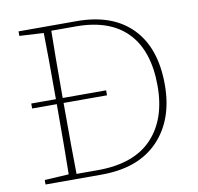

<svg xmlns="http://www.w3.org/2000/svg" viewBox="-77 -757 862 836"><g transform="rotate(-10 354.5 -338.5)"><path d="M199 -22H293Q452 -22 532.5 -106Q613 -190 613 -338Q613 -493 535.5 -574Q458 -655 308 -655H199Q197 -561 197 -358H389V-336H197Q197 -116 199 -22ZM58 -677H315Q473 -677 559 -589Q645 -501 645 -338Q645 -183 557 -91.5Q469 0 306 0H58V-20L165 -26Q167 -119 167 -336H58V-358H167Q167 -558 165 -651L58 -657Z"/></g></svg>

Font: TypoPRO Source Serif Pro
Style: Regular
Weight: 200
Designer: Frank Grießhammer
Foundry: Adobe Systems Incorporated
Version: Version 1.017;PS (version unavailable);hotconv 1.0.79;makeot